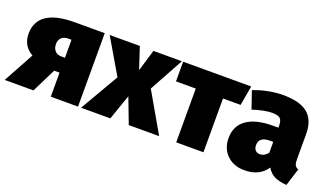

<svg xmlns="http://www.w3.org/2000/svg" viewBox="-75 -923 2229 1312"><g transform="rotate(20 1039.5 -267.0)"><path d="M518 -534V0H320V-175H281L194 0H-15L106 -222Q70 -241 50 -274.5Q30 -308 30 -353Q30 -443 97.5 -488.5Q165 -534 298 -534ZM320 -283V-414H298Q264 -414 247 -396.5Q230 -379 230 -351Q230 -321 246.5 -302Q263 -283 294 -283Z M1108 0H887L817 -184L753 0H540L703 -280L554 -534H773L825 -377L872 -534H1079L943 -286Z M1558 -391H1430V0H1232V-391H1088V-534H1583Z M2079 -111 2039 16Q1985 12 1951 -4.5Q1917 -21 1895 -58Q1843 20 1734 20Q1655 20 1606.5 -27.5Q1558 -75 1558 -150Q1558 -239 1624 -286Q1690 -333 1816 -333H1854V-346Q1854 -386 1838 -400Q1822 -414 1777 -414Q1753 -414 1715.5 -406.5Q1678 -399 1639 -386L1596 -512Q1645 -532 1702.5 -543Q1760 -554 1807 -554Q1933 -554 1990 -505.5Q2047 -457 2047 -357V-173Q2047 -145 2054 -131.5Q2061 -118 2079 -111ZM1854 -151V-230H1833Q1791 -230 1771 -215Q1751 -200 1751 -169Q1751 -146 1763 -132.5Q1775 -119 1795 -119Q1813 -119 1828.5 -128Q1844 -137 1854 -151Z"/></g></svg>

Font: FiraGO Heavy
Style: Regular
Weight: 900
Designer: bBox Type
Foundry: bBox Type GmbH
Version: Version 1.001